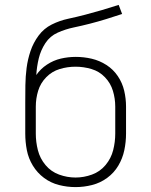

<svg xmlns="http://www.w3.org/2000/svg" viewBox="-20 -755 616 783"><path d="M288 8Q322 8 355.5 -0.5Q389 -9 417 -29.5Q445 -50 462.5 -79.5Q480 -109 487 -142.5Q494 -176 494 -210V-320Q494 -353 486.5 -385Q479 -417 460.5 -444.5Q442 -472 414 -490Q386 -508 354 -515.5Q322 -523 289 -523Q258 -523 228 -516Q198 -509 171.5 -491.5Q145 -474 128 -449Q130 -483 138 -516.5Q146 -550 165 -579Q184 -608 215.5 -622Q247 -636 280.5 -643Q314 -650 347 -658.5Q380 -667 412.5 -677Q445 -687 478 -698L464 -735Q430 -724 396 -714Q362 -704 327.5 -695Q293 -686 258 -678.5Q223 -671 191 -655Q159 -639 137.5 -610Q116 -581 104.5 -547Q93 -513 88.5 -478Q84 -443 83.5 -407.5Q83 -372 83 -336Q83 -332 83 -328Q83 -324 83 -320V-210Q83 -176 89.5 -142.5Q96 -109 114 -79.5Q132 -50 159.5 -29.5Q187 -9 220.5 -0.5Q254 8 288 8ZM288 -31Q254 -31 221 -43Q188 -55 165.5 -82Q143 -109 134.5 -142.5Q126 -176 126 -210V-320Q126 -353 135.5 -384.5Q145 -416 168.5 -440Q192 -464 223.5 -473.5Q255 -483 288 -483Q321 -483 353 -473.5Q385 -464 408 -440Q431 -416 440.5 -384.5Q450 -353 450 -320V-210Q450 -176 441.5 -142.5Q433 -109 410.5 -82Q388 -55 355 -43Q322 -31 288 -31Z"/></svg>

Font: Iosevka Sparkle Extralight
Style: Regular
Weight: 200
Designer: Belleve Invis
Foundry: Belleve Invis
Version: Version 4.5.0; ttfautohint (v1.8.3)